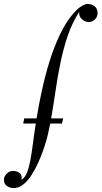

<svg xmlns="http://www.w3.org/2000/svg" viewBox="-103 -822 516 976"><path d="M20 -220H83Q94 -289 110.5 -364.5Q127 -440 149.5 -512Q172 -584 202 -647Q232 -710 271 -755Q277 -761 285 -769.5Q293 -778 303 -785Q313 -792 323 -797Q333 -802 342 -802Q363 -802 378 -790Q393 -778 393 -756Q393 -737 380 -723.5Q367 -710 347 -710Q328 -710 312 -726Q296 -742 300 -762Q263 -705 241 -639.5Q219 -574 204.5 -504Q190 -434 179.5 -361.5Q169 -289 157 -220H218L212 -194H152Q146 -162 139 -133Q132 -104 123 -77Q114 -50 103 -22.5Q92 5 77 34Q69 49 58 66.5Q47 84 33.5 99Q20 114 3 124Q-14 134 -33 134Q-53 134 -68 123.5Q-83 113 -83 91Q-83 75 -69 61Q-55 47 -38 47Q-16 47 -2.5 58Q11 69 6 92Q24 81 34 56Q44 31 51 -5.5Q58 -42 64 -89.5Q70 -137 79 -194H15Z"/></svg>

Font: Lucien Schoenschriftv CAT
Style: Regular
Weight: 400
Designer: Lucian Bernhard 1928
Foundry: CAT-Fonts Peter Wiegel
Version: Version 1.000